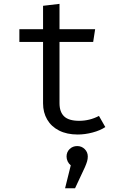

<svg xmlns="http://www.w3.org/2000/svg" viewBox="-20 -693 655 1006"><path d="M531.8 -27.2Q504.6 -9.2 464.9 1.3Q425.1 11.8 387.2 11.8Q330.3 11.8 289.5 -9Q248.7 -29.7 227.2 -66.7Q205.6 -103.6 205.6 -151.3V-473.3H81.5V-540H205.6V-662.6L291.8 -672.8V-540H478.5L468.2 -473.3H291.8V-152.3Q291.8 -106.2 316.2 -83.1Q340.5 -60 394.9 -60Q449.7 -60 498.5 -85.6ZM440 127.2Q440 140 436.4 152.3Q432.8 164.6 424.6 183.6L373.3 293.3H321L350.8 173.3Q340.5 165.1 334.6 152.8Q328.7 140.5 328.7 127.2Q328.7 103.6 344.9 87.9Q361 72.3 384.6 72.3Q407.7 72.3 423.8 88.2Q440 104.1 440 127.2Z"/></svg>

Font: Fira Code
Style: Regular
Weight: 400
Designer: Carrois Corporate, Edenspiekermann AG, Nikita Prokopov
Foundry: Carrois Corporate, Edenspiekermann AG, Nikita Prokopov
Version: Version 5.002